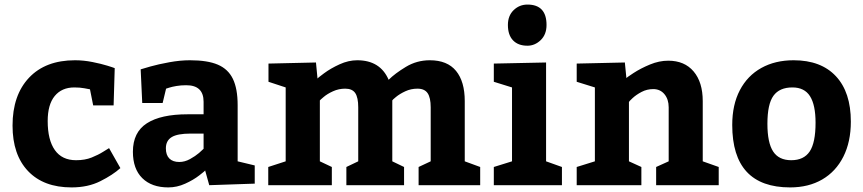

<svg xmlns="http://www.w3.org/2000/svg" viewBox="-20 -815 3799 845"><path d="M294.9 9.8Q171.9 9.8 103.5 -62Q35.2 -133.8 35.2 -262.2Q35.2 -396 107.7 -472.9Q180.2 -549.8 310.1 -549.8Q348.1 -549.8 387 -542Q425.8 -534.2 451.9 -526.1Q478 -518.1 484.9 -515.1L480 -351.1H390.1L376 -421.9Q371.1 -422.9 351.6 -426.5Q332 -430.2 307.1 -430.2Q252 -430.2 220.9 -392.6Q189.9 -355 189.9 -282.2Q189.9 -199.2 221.4 -154.5Q252.9 -109.9 314.9 -109.9Q354 -109.9 383.5 -121.8Q413.1 -133.8 433.1 -146.5Q453.1 -159.2 460 -163.1L509.8 -75.2Q476.1 -44.9 421.6 -17.6Q367.2 9.8 294.9 9.8Z M720.7 9.8Q647.5 9.8 606.2 -31Q564.9 -71.8 564.9 -147Q564.9 -232.9 626.5 -272.5Q688 -312 805.7 -312H876V-367.2Q876 -440.4 798.8 -439.9Q775.9 -439.9 756.3 -436.5Q736.8 -433.1 725.3 -429.4Q713.9 -425.8 710.9 -424.8L695.8 -361.8H606L599.1 -509.8Q607.9 -512.7 642.3 -522.5Q676.8 -532.2 724.9 -541Q772.9 -549.8 815.9 -549.8Q893.1 -549.8 938.5 -530.5Q983.9 -511.2 1004.9 -468Q1025.9 -424.8 1025.9 -352.1V-105L1101.1 -86.9V-6.8L900.9 0L882.8 -64.9Q882.8 -63 856.9 -43Q831.1 -22.9 794.9 -6.6Q758.8 9.8 720.7 9.8ZM769 -102.1Q793 -102.1 816.4 -115Q839.8 -127.9 856 -141.8Q872.1 -155.8 876 -160.2V-227.1H818.8Q760.7 -227.1 735.4 -211.4Q710 -195.8 710 -162.1Q710 -132.8 725.3 -117.4Q740.7 -102.1 769 -102.1Z M2093.3 0H1822.3V-80.1L1875.5 -105V-342.8Q1875.5 -384.8 1862.1 -404.8Q1848.6 -424.8 1817.4 -424.8Q1788.6 -424.8 1763.9 -413.3Q1739.3 -401.9 1722.9 -388.4Q1706.5 -375 1706.5 -373V-105L1758.3 -80.1V0H1504.4V-80.1L1556.6 -105V-342.8Q1556.6 -385.7 1543.5 -405.3Q1530.3 -424.8 1499.5 -424.8Q1470.7 -424.8 1445.6 -413.3Q1420.4 -401.9 1404.1 -387.9Q1387.7 -374 1387.7 -373V-105L1440.4 -80.1V0H1160.6V-80.1L1237.3 -105V-430.2L1161.6 -455.1V-535.2L1370.6 -540L1377.4 -469.2Q1377.4 -471.2 1406.5 -492.7Q1435.5 -514.2 1474.6 -532Q1513.7 -549.8 1552.2 -549.8Q1653.3 -549.8 1690.4 -463.9Q1718.3 -491.7 1766.4 -520.8Q1814.5 -549.8 1871.6 -549.8Q1948.7 -549.8 1987.1 -502.9Q2025.4 -456.1 2025.4 -370.1V-105L2093.3 -80.1Z M2301.3 -794.9Q2385.3 -794.9 2385.3 -705.1Q2385.3 -663.1 2359.6 -638.4Q2334 -613.8 2301.3 -613.8Q2260.3 -613.8 2237.8 -637.5Q2215.3 -661.1 2215.3 -705.1Q2215.3 -746.1 2240.7 -770.5Q2266.1 -794.9 2301.3 -794.9ZM2453.1 -80.1V0H2153.3V-80.1L2233.4 -105V-430.2L2153.3 -455.1V-535.2L2383.3 -540V-105Z M2920.9 -547.9Q2992.7 -547.9 3032.7 -500.5Q3072.8 -453.1 3072.8 -370.1V-105L3143.1 -80.1V0H2867.7V-80.1L2922.9 -105V-342.8Q2922.9 -377.9 2904.3 -400.4Q2885.7 -422.9 2855 -422.9Q2827.1 -422.9 2803.5 -410.4Q2779.8 -397.9 2763.9 -383.1Q2748 -368.2 2748 -366.2V-105L2802.7 -80.1V0H2518.1V-80.1L2598.1 -105V-430.2L2518.1 -455.1V-535.2L2730 -540L2736.8 -471.2Q2736.8 -473.1 2768.3 -493.7Q2799.8 -514.2 2840.3 -531Q2880.9 -547.9 2920.9 -547.9Z M3724.6 -279.8Q3724.6 -190.9 3691.7 -125.5Q3658.7 -60.1 3598.6 -25.1Q3538.6 9.8 3457.5 9.8Q3202.6 9.8 3202.6 -265.1Q3202.6 -354 3236.1 -418Q3269.5 -481.9 3330.6 -515.9Q3391.6 -549.8 3472.7 -549.8Q3593.3 -549.8 3658.9 -479.5Q3724.6 -409.2 3724.6 -279.8ZM3357.4 -270Q3357.4 -187 3382.6 -148.4Q3407.7 -109.9 3462.4 -109.9Q3517.6 -109.9 3543.5 -148.4Q3569.3 -187 3569.3 -274.9Q3569.3 -353 3544.9 -391.6Q3520.5 -430.2 3467.3 -430.2Q3410.6 -430.2 3384 -393.6Q3357.4 -356.9 3357.4 -270Z"/></svg>

Font: Kadwa
Style: Regular
Weight: 400
Designer: Sol Matas
Foundry: Sol Matas
Version: Version 1.000;PS 001.000;hotconv 1.0.70;makeotf.lib2.5.58329